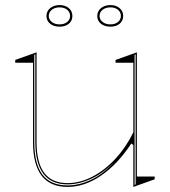

<svg xmlns="http://www.w3.org/2000/svg" viewBox="-20 -721 669 756"><path d="M246 15Q178 15 144 -29Q110 -73 110 -162V-474H40V-485L124 -515V-162Q124 -80 154.5 -40Q185 0 246 0Q295 0 344 -25.5Q393 -51 435 -96.5Q477 -142 505 -200V-474H435V-485L519 -515V-26H589V-15L505 15V-150L497 -156Q443 -74 378 -29.5Q313 15 246 15ZM514 -507 510 -505V7L514 5ZM119 -507 115 -505V-163Q115 -75 147.5 -33Q180 9 246 9Q292 9 339.5 -13.5Q387 -36 434 -87Q387 -39 339 -17Q291 5 246 5Q182 5 150.5 -37Q119 -79 119 -163ZM415 -701Q437 -701 451 -689Q465 -677 465 -658Q465 -639 451 -627.5Q437 -616 415 -616Q392 -616 377.5 -627.5Q363 -639 363 -658Q363 -677 377.5 -689Q392 -701 415 -701ZM415 -625Q433 -625 444.5 -634.5Q456 -644 456 -658Q456 -673 444.5 -682.5Q433 -692 415 -692Q396 -692 384 -682.5Q372 -673 372 -658Q372 -644 384 -634.5Q396 -625 415 -625ZM215 -701Q237 -701 251 -689Q265 -677 265 -658Q265 -639 251 -627.5Q237 -616 215 -616Q192 -616 177.5 -627.5Q163 -639 163 -658Q163 -677 177.5 -689Q192 -701 215 -701ZM215 -625Q233 -625 244.5 -634.5Q256 -644 256 -658Q256 -673 244.5 -682.5Q233 -692 215 -692Q196 -692 184 -682.5Q172 -673 172 -658Q172 -644 184 -634.5Q196 -625 215 -625Z"/></svg>

Font: Kalnia Glaze Thin
Style: Regular
Weight: 100
Designer: Frida Medrano
Foundry: Frida Medrano
Version: Version 1.110